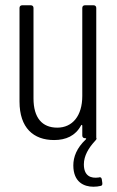

<svg xmlns="http://www.w3.org/2000/svg" viewBox="-20 -524 442 728"><path d="M354 149C325 153 298 144 298 99C298 67 316 37 339 12C343 8 346 4 346 2C346 0 345 -1 345 -2V-494C345 -500 341 -504 335 -504H302C296 -504 292 -500 292 -494V-160C292 -85 255 -40 197 -40C140 -40 107 -77 107 -151V-494C107 -500 103 -504 97 -504H64C58 -504 54 -500 54 -494V-139C54 -39 107 7 185 7C230 7 266 -9 287 -48C289 -52 292 -51 292 -47V-10C292 -4 296 0 302 0H304C307 0 308 2 305 5C271 37 258 71 258 103C258 167 299 184 334 184C344 184 353 183 361 181C366 180 368 178 368 173C368 172 368 171 368 170L366 156C365 151 363 148 358 148C357 148 355 149 354 149Z"/></svg>

Font: Barlow Condensed Light
Style: Regular
Weight: 300
Width: 3
Designer: Jeremy Tribby
Foundry: Tribby Type
Version: Version 1.422;hotconv 1.0.109;makeotfexe 2.5.65596